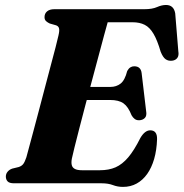

<svg xmlns="http://www.w3.org/2000/svg" viewBox="-20 -737 738 772"><path d="M262 -387.5H424Q447.5 -387.5 464.8 -400.8Q482 -414 491.5 -451.5Q497 -461.5 504 -466Q511 -470.5 519.5 -470.5Q533.5 -470.5 540.8 -463.2Q548 -456 549.5 -443L567.5 -291Q571 -271.5 562.5 -262.8Q554 -254 540 -253.5Q529 -253 521.5 -258.8Q514 -264.5 509 -273.5Q495.5 -308 476.5 -321.5Q457.5 -335 422.5 -335H246.5ZM389 0H37Q17.5 0 10.5 -7.8Q3.5 -15.5 3.5 -27Q3.5 -38 10.5 -46.5Q17.5 -55 29 -59L55.5 -65.5Q67.5 -69.5 73.8 -78Q80 -86.5 86 -104.5Q88.5 -114.5 96.2 -142.2Q104 -170 114.2 -209.2Q124.5 -248.5 136.8 -294.2Q149 -340 161 -386.2Q173 -432.5 184.2 -474Q195.5 -515.5 203.5 -547Q211.5 -578.5 215 -594Q220 -615 217.2 -623.8Q214.5 -632.5 204.5 -635.5L180 -642.5Q172 -646 165.5 -651.8Q159 -657.5 159 -668Q159 -682.5 169.2 -691.2Q179.5 -700 198.5 -700H560.5Q592 -700 611.2 -708.5Q630.5 -717 647.5 -717Q678.5 -717 684.5 -683.5L697 -531Q700 -514 693.2 -504.5Q686.5 -495 673 -493Q657 -491 646 -498.8Q635 -506.5 626 -529Q612.5 -575.5 597.2 -601.2Q582 -627 561.8 -637.2Q541.5 -647.5 513 -647.5H413Q408 -630 398.5 -595Q389 -560 376.8 -514Q364.5 -468 350.8 -416.8Q337 -365.5 323.5 -315Q310 -264.5 298.8 -220.2Q287.5 -176 279.5 -144.2Q271.5 -112.5 269 -99.5Q266 -84 268.5 -73.5Q271 -63 281 -57.8Q291 -52.5 309.5 -52.5H381.5Q417.5 -52.5 444.5 -64.2Q471.5 -76 495.5 -104.2Q519.5 -132.5 544.5 -182.5Q562.5 -213 584 -213Q612.5 -213 611.5 -177Q610 -133 599.8 -97.8Q589.5 -62.5 571.8 -37.5Q554 -12.5 529.5 1Q505 14.5 474.5 14.5Q453 14.5 434 7.2Q415 0 389 0Z"/></svg>

Font: Fraunces
Style: Bold Italic
Weight: 700
Italic angle: -16°
Version: Version 1.000;[b76b70a41]